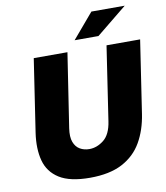

<svg xmlns="http://www.w3.org/2000/svg" viewBox="-99 -1011 956 1103"><g transform="rotate(-10 379.0 -459.5)"><path d="M336.5 10Q220.5 10 158.5 -29Q96.5 -68 78 -137.5Q59.5 -207 73 -299L137 -723H333.5L267.5 -291Q260 -241 271.5 -210.8Q283 -180.5 307 -166.8Q331 -153 361.5 -153Q406 -153 445.8 -184.5Q485.5 -216 496.5 -291L561.5 -723H757.5L693.5 -299Q679.5 -207 639.5 -137.5Q599.5 -68 525.8 -29Q452 10 336.5 10ZM509.5 -929H704L525 -783.5H386Z"/></g></svg>

Font: Public Sans Black
Style: Italic
Weight: 900
Italic angle: -8°
Designer: The Public Sans project authors (U.S. Web Design System). Libre Franklin designed by Pablo Impallari and Rodrigo Fuenzal
Version: Version 1.007; ttfautohint (v1.8.1) -l 8 -r 50 -G 200 -x 14 